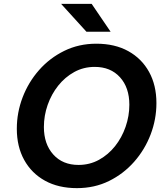

<svg xmlns="http://www.w3.org/2000/svg" viewBox="-20 -957 854 993"><path d="M478 -731Q574 -731 643.5 -692.5Q713 -654 751 -585Q789 -516 789 -424Q789 -340 759 -261.5Q729 -183 674 -120.5Q619 -58 544 -21Q469 16 378 16Q282 16 212.5 -22.5Q143 -61 105 -130Q67 -199 67 -291Q67 -375 97 -453.5Q127 -532 182 -594.5Q237 -657 312.5 -694Q388 -731 478 -731ZM470 -611Q412 -611 364 -584.5Q316 -558 281 -514Q246 -470 226.5 -414.5Q207 -359 207 -300Q207 -212 255.5 -158Q304 -104 386 -104Q444 -104 492 -130.5Q540 -157 575 -201Q610 -245 629.5 -301Q649 -357 649 -415Q649 -504 600.5 -557.5Q552 -611 470 -611ZM427 -793 296 -937H454L552 -793Z"/></svg>

Font: Wix Madefor Text
Style: Bold Italic
Weight: 700
Italic angle: -12°
Designer: Dalton Maag Ltd
Foundry: Dalton Maag Ltd
Version: Version 3.100